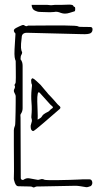

<svg xmlns="http://www.w3.org/2000/svg" viewBox="-20 -808 421 832"><path d="M353 3Q342 1 328.5 -1Q315 -3 308 -3L152 0H141Q136 0 130.5 3Q125 6 120 2Q118 0 105.5 0Q93 0 79.5 -0.5Q66 -1 59 -1Q50 -1 44.5 -15.5Q39 -30 40 -37Q41 -62 40.5 -101.5Q40 -141 40 -180Q40 -219 40 -244Q40 -252 45 -264Q46 -266 46.5 -283Q47 -300 47.5 -323Q48 -346 48 -365Q48 -384 48 -390Q48 -394 46.5 -397.5Q45 -401 43 -405Q37 -415 43 -424Q47 -433 43 -438Q42 -440 45 -444Q48 -448 48 -452Q49 -469 48.5 -498Q48 -527 48 -544Q45 -550 43.5 -560.5Q42 -571 43 -594Q44 -617 47 -661Q47 -665 43 -667Q35 -679 49 -686.5Q63 -694 76 -699Q83 -701 87 -697Q95 -692 101 -697Q214 -698 263.5 -697.5Q313 -697 318 -694Q322 -691 332.5 -691.5Q343 -692 371 -691Q381 -691 381 -681Q381 -669 372 -664Q363 -659 336 -660L97 -666Q74 -666 74 -645Q70 -614 71 -601Q72 -588 76 -582Q76 -575 72.5 -570Q69 -565 69 -551Q74 -545 76 -538Q78 -531 78 -523V-339Q78 -325 70 -314Q68 -311 68.5 -306.5Q69 -302 69 -298L70 -36Q70 -32 74 -29.5Q78 -27 82 -29Q94 -38 108.5 -35Q123 -32 136 -30Q138 -30 141.5 -29Q145 -28 148 -29Q154 -31 160 -32Q166 -33 173 -29Q175 -28 192 -27.5Q209 -27 233 -27.5Q257 -28 280.5 -28.5Q304 -29 321 -30Q338 -31 341 -31H367Q377 -31 379.5 -20.5Q382 -10 374 -2Q372 -1 364 1.5Q356 4 353 3ZM124 -240Q120 -240 117 -244Q114 -248 114 -250Q113 -254 113 -257Q113 -260 113 -264Q114 -268 115.5 -273Q117 -278 118 -282Q119 -288 117 -293.5Q115 -299 116 -305Q119 -334 116.5 -363Q114 -392 117 -421L118 -431Q120 -441 116 -447Q116 -452 115 -458Q114 -464 120 -469Q128 -467 139 -456Q150 -445 156 -440Q161 -434 171.5 -421.5Q182 -409 184 -407Q189 -400 194 -395.5Q199 -391 203 -386L214 -374Q219 -369 223.5 -363Q228 -357 236 -350Q246 -343 239 -336Q225 -324 206 -307.5Q187 -291 169 -275.5Q151 -260 138.5 -250Q126 -240 124 -240ZM143 -290Q145 -290 145.5 -290.5Q146 -291 147 -292Q158 -297 161.5 -303.5Q165 -310 171 -314Q178 -319 185 -322Q192 -325 196 -330Q199 -334 202.5 -336Q206 -338 208 -340Q211 -343 207 -347Q203 -351 198 -355L153 -405Q146 -413 143.5 -401.5Q141 -390 141.5 -368.5Q142 -347 143 -325Q144 -303 143 -290ZM261 -749Q253 -749 244 -752Q237 -755 229.5 -756.5Q222 -758 214 -756Q207 -755 196 -755Q185 -755 161 -756Q158 -756 150.5 -756.5Q143 -757 142 -758Q125 -763 121 -771.5Q117 -780 117 -787H184Q197 -786 199 -785.5Q201 -785 203.5 -785.5Q206 -786 219 -787H249Q257 -787 265 -787.5Q273 -788 280 -788Q285 -788 288 -787.5Q291 -787 294 -786Q297 -785 298 -782Q299 -779 303 -778Q306 -778 306 -769Q306 -760 303 -759Q292 -756 282 -752.5Q272 -749 261 -749Z"/></svg>

Font: Sankofa Display
Style: Regular
Weight: 400
Designer: Batsirai Madzonga
Foundry: Batsirai Madzonga
Version: Version 1.000; ttfautohint (v1.8.4.7-5d5b)